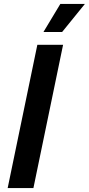

<svg xmlns="http://www.w3.org/2000/svg" viewBox="-20 -957 452 977"><path d="M170 -729H301L150 0H19ZM287 -937H412L296 -794H201Z"/></svg>

Font: Mona Sans SemiBold
Style: Italic
Weight: 600
Italic angle: -11.7°
Designer: Deni Anggara
Foundry: GitHub
Version: Version 2.000